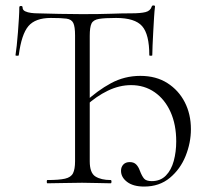

<svg xmlns="http://www.w3.org/2000/svg" viewBox="-20 -674 771 706"><path d="M154 0Q152 0 152 -6Q152 -12 154 -12Q197 -12 219 -17Q241 -22 248.5 -37Q256 -52 256 -81V-544Q256 -576 249.5 -589.5Q243 -603 224 -605.5Q205 -608 167 -608Q110 -608 84.5 -578Q59 -548 49 -471Q49 -469 43 -469Q37 -469 37 -471Q39 -483 41.5 -506Q44 -529 46 -555.5Q48 -582 49.5 -606.5Q51 -631 51 -647Q51 -652 57 -652Q63 -652 63 -647Q63 -637 72.5 -632.5Q82 -628 94.5 -626.5Q107 -625 116 -625Q159 -624 197.5 -623Q236 -622 282 -622Q348 -622 388.5 -623.5Q429 -625 463 -625Q497 -625 515 -629.5Q533 -634 538 -650Q539 -654 544.5 -654Q550 -654 550 -650Q548 -635 546.5 -610Q545 -585 543.5 -557.5Q542 -530 541 -506.5Q540 -483 540 -471Q540 -469 534.5 -469Q529 -469 529 -471Q529 -548 502.5 -578Q476 -608 407 -608Q365 -608 344 -604.5Q323 -601 316.5 -587.5Q310 -574 310 -542V-81Q310 -38 331 -25Q352 -12 387 -12Q390 -12 390 -6Q390 0 387 0Q371 0 339 -1Q307 -2 282 -2Q246 -2 213 -1Q180 0 154 0ZM510 12Q470 12 447.5 -5Q425 -22 425 -46Q425 -60 433.5 -69Q442 -78 457 -78Q472 -78 480.5 -69.5Q489 -61 494 -47Q502 -26 510 -17Q518 -8 538 -8Q570 -8 590 -28.5Q610 -49 619 -82.5Q628 -116 628 -154Q628 -216 607 -262.5Q586 -309 548.5 -335Q511 -361 462 -361Q419 -361 376.5 -340.5Q334 -320 296 -285L291 -297Q338 -341 388 -368Q438 -395 496 -395Q554 -395 595.5 -368.5Q637 -342 659.5 -298Q682 -254 682 -199Q682 -149 662.5 -100.5Q643 -52 604.5 -20Q566 12 510 12Z"/></svg>

Font: Cormorant Garamond Light
Style: Regular
Weight: 300
Designer: Christian Thalmann (Catharsis Fonts)
Foundry: Catharsis Fonts
Version: Version 4.001